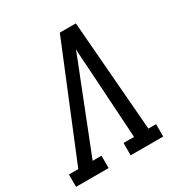

<svg xmlns="http://www.w3.org/2000/svg" viewBox="-180 -866 950 996"><g transform="rotate(-30 295.0 -367.5)"><path d="M-10 0V-74H46L317 -735H413L466 -74H512V0H317V-74H380L354 -490Q351 -522 349.5 -554Q348 -586 346 -618Q334 -586 321.5 -554Q309 -522 296 -490L132 -74H185V0Z"/></g></svg>

Font: Iosevka Etoile Oblique
Style: Regular
Weight: 400
Italic angle: -9°
Designer: Belleve Invis
Foundry: Belleve Invis
Version: Version 15.5.2; ttfautohint (v1.8.4)